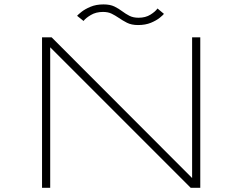

<svg xmlns="http://www.w3.org/2000/svg" viewBox="-20 -874 1140 893"><path d="M175.5 -0.5V-700.5H220L873.5 -46V-700.5H911.5V-0.5H867L213.5 -654V-0.5ZM622 -757.5Q591.5 -757.5 570.5 -768.2Q549.5 -779 531.5 -791.5Q516 -802 499.5 -810.2Q483 -818.5 459 -818.5Q426.5 -818.5 402.5 -804.2Q378.5 -790 368.5 -776.5L338.5 -800.5Q343 -806 359 -818.8Q375 -831.5 401 -842.5Q427 -853.5 461.5 -853.5Q492 -853.5 512 -843.8Q532 -834 548.5 -821.5Q564.5 -809.5 582 -800.5Q599.5 -791.5 624.5 -791.5Q657 -791.5 680 -806Q703 -820.5 712.5 -834.5L742.5 -809.5Q739 -804.5 723.5 -791.8Q708 -779 682.2 -768.2Q656.5 -757.5 622 -757.5Z"/></svg>

Font: Trispace Expanded Thin
Style: Regular
Weight: 100
Width: 7
Designer: Tyler Finck
Foundry: Etcetera Type Company
Version: Version 1.210; ttfautohint (v1.8.3)